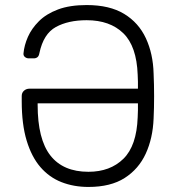

<svg xmlns="http://www.w3.org/2000/svg" viewBox="-20 -730 695 760"><path d="M588 -439Q590 -396 590 -349Q590 -302 588 -261Q585 -183 557 -122Q529 -61 473.5 -25.5Q418 10 330 10Q272 10 223.5 -9Q175 -28 140 -68.5Q105 -109 85.5 -173.5Q66 -238 66 -329V-350Q66 -363 75 -371Q84 -379 97 -379H526Q526 -393 526 -407Q526 -421 525 -434Q521 -547 468 -598.5Q415 -650 323 -650Q250 -650 201 -623Q152 -596 136 -520Q134 -508 128 -503.5Q122 -499 114 -499H94Q85 -499 78.5 -504.5Q72 -510 73 -519Q76 -551 90.5 -584Q105 -617 134 -646Q163 -675 209.5 -692.5Q256 -710 323 -710Q414 -710 471.5 -675Q529 -640 557.5 -578.5Q586 -517 588 -439ZM330 -50Q416 -50 468.5 -101.5Q521 -153 525 -266Q526 -280 526 -294Q526 -308 526 -321H129V-315Q129 -179 179.5 -114.5Q230 -50 330 -50Z"/></svg>

Font: Rubik Light Light
Style: Regular
Weight: 300
Version: Version 2.101